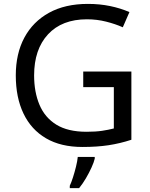

<svg xmlns="http://www.w3.org/2000/svg" viewBox="-20 -744 768 985"><path d="M407 -377H654V-27Q596 -8 537 1Q478 10 403 10Q292 10 216 -34.5Q140 -79 100.5 -161.5Q61 -244 61 -357Q61 -469 105 -551Q149 -633 231.5 -678.5Q314 -724 431 -724Q491 -724 544.5 -713Q598 -702 644 -682L610 -604Q572 -621 524.5 -633Q477 -645 426 -645Q298 -645 226.5 -568Q155 -491 155 -357Q155 -272 182.5 -206.5Q210 -141 269 -104.5Q328 -68 424 -68Q471 -68 504 -73Q537 -78 564 -85V-297H407ZM466 70Q462 88 449.5 115.5Q437 143 420.5 171Q404 199 386 221H338V209Q346 192 354.5 165.5Q363 139 370 110.5Q377 82 379 61H466Z"/></svg>

Font: Noto Sans Modi
Style: Regular
Weight: 400
Designer: Monotype Design Team
Foundry: Monotype Imaging Inc.
Version: Version 2.003; ttfautohint (v1.8.4.7-5d5b)